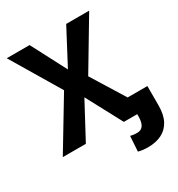

<svg xmlns="http://www.w3.org/2000/svg" viewBox="-212 -849 1116 1201"><g transform="rotate(-30 346.0 -249.0)"><path d="M505.5 213.5Q466.5 213.5 435.5 205L442.5 95.5Q464 101.5 490.5 101.5Q548 101.5 549 19.5V0H452.5L315.5 -256.5L178 0H11.5L227.5 -358.5L17 -711H182L313.5 -459L446.5 -711H612.5L402 -358.5L549.5 -120.5H692V19.5Q692 86 669 129Q646 172 604 192.8Q562 213.5 505.5 213.5Z"/></g></svg>

Font: Roberto Sans
Style: Bold
Weight: 700
Designer: Google (font) & Cristiano Sobral (main changes)
Version: Version 1.000;October 12, 2021;FontCreator 14.0.0.2814 64-bi